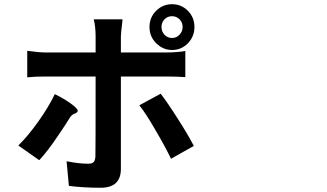

<svg xmlns="http://www.w3.org/2000/svg" viewBox="-20 -844 1540 905"><path d="M454.1 41Q375 41 304.7 32.2L293.9 -84Q352.5 -72.3 395.5 -72.3Q414.1 -72.3 421.4 -80.1Q428.7 -87.9 429.7 -106.4Q430.7 -141.6 430.7 -482.4V-483.4H197.3Q142.6 -483.4 108.4 -479.5V-604.5Q163.1 -596.7 197.3 -596.7H430.7V-671.9Q430.7 -717.8 421.9 -752.9H557.6Q557.6 -749 555.7 -733.4Q549.8 -688.5 549.8 -671.9V-596.7H763.7Q812.5 -596.7 853.5 -603.5V-480.5Q811.5 -483.4 764.6 -483.4H549.8V-265.6V-47.9Q549.8 41 454.1 41ZM165 -88.9 66.4 -158.2Q112.3 -203.1 161.1 -272Q210 -340.8 238.3 -400.4Q280.3 -379.9 314.5 -355.5Q351.6 -328.1 345.7 -318.4Q341.8 -311.5 332 -308.6Q315.4 -302.7 304.7 -282.2Q290 -257.8 256.8 -209Q205.1 -131.8 165 -88.9ZM786.1 -95.7Q757.8 -154.3 712.9 -230.5Q668.9 -307.6 636.7 -347.7L737.3 -402.3Q770.5 -359.4 819.3 -282.2Q865.2 -210.9 893.6 -156.2ZM791 -608.4Q748 -608.4 715.8 -640.6Q684.6 -671.9 684.6 -716.8Q684.6 -761.7 715.8 -793Q747.1 -824.2 791 -824.2Q835 -824.2 865.7 -793Q896.5 -761.7 896.5 -716.8Q896.5 -671.9 865.7 -640.1Q835 -608.4 791 -608.4ZM791 -665Q812.5 -665 826.2 -680.7Q840.8 -695.3 840.8 -716.8Q840.8 -738.3 826.2 -752.9Q811.5 -767.6 791 -767.6Q769.5 -767.6 755.4 -752.9Q741.2 -738.3 741.2 -716.8Q741.2 -695.3 755.4 -680.2Q769.5 -665 791 -665Z"/></svg>

Font: Bpmf GenSeki Gothic B
Style: B
Weight: 700
Foundry: But Ko
Version: Version 1.320